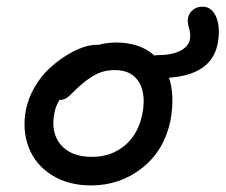

<svg xmlns="http://www.w3.org/2000/svg" viewBox="-20 -586 679 578"><path d="M253.9 -27.8Q185.1 -27.8 135.7 -59.1Q86.4 -90.3 66.4 -142.3Q46.4 -194.3 58.1 -255.9Q65.4 -291.5 84.2 -323.7Q103 -356 127 -378.4Q150.9 -400.9 177.5 -417.7Q204.1 -434.6 228 -442.9Q252 -451.2 270 -451.2H277.8Q301.8 -458 329.1 -458Q401.4 -458 444.8 -418.9Q445.8 -418.9 448.2 -419.4Q450.7 -419.9 452.1 -419.9Q496.1 -419.9 521.7 -432.6Q547.4 -445.3 551.8 -467.8Q554.7 -482.4 549.1 -501.2Q543.5 -520 545.9 -530.8Q548.3 -545.9 560.3 -555.9Q572.3 -565.9 589.8 -565.9Q618.2 -565.9 631.3 -533.7Q644.5 -501.5 634.8 -452.1Q615.2 -360.8 488.8 -352.1Q506.8 -297.4 493.2 -223.1Q474.6 -133.3 408.2 -80.6Q341.8 -27.8 253.9 -27.8ZM144 -247.1Q131.8 -187.5 162.6 -150.6Q193.4 -113.8 256.8 -113.8Q314.9 -113.8 355.5 -147.9Q396 -182.1 408.2 -241.2Q420.4 -302.2 398.4 -338.6Q376.5 -375 326.2 -375Q296.9 -375 275.4 -365.2Q253.9 -355.5 229 -335Q216.3 -324.7 201.9 -310.1Q187.5 -295.4 179.4 -290.3Q171.4 -285.2 159.2 -285.2Q147.9 -267.1 144 -247.1Z"/></svg>

Font: Shantell Sans Irregular
Style: Italic
Weight: 400
Italic angle: -11.31°
Designer: Stephen Nixon, Anya Danilova, Shantell Martin
Foundry: Arrow Type
Version: Version 1.006;[9816181b4]